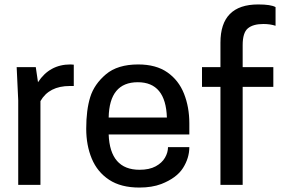

<svg xmlns="http://www.w3.org/2000/svg" viewBox="-20 -832 1293 864"><path d="M162 0H62V-380L55 -530H141L151 -462Q203 -542 297 -542L312 -541V-445H294Q201 -445 162 -377Z M607 12Q524 12 471 -23Q418 -58 393 -118Q368 -178 368 -253Q368 -337 386 -395Q404 -453 456.5 -497.5Q509 -542 602 -542Q682 -542 733 -506.5Q784 -471 808 -410.5Q832 -350 832 -277V-227H469Q475 -68 608 -68Q652 -68 680.5 -83.5Q709 -99 722.5 -122.5Q736 -146 736 -170H832Q832 -121 803.5 -76Q775 -31 706 -4Q664 12 607 12ZM731 -303Q726 -462 600 -462Q472 -462 469 -303Z M1072 0H972V-441H889V-530H972V-640Q972 -812 1142 -812Q1199 -812 1220 -800V-716Q1196 -724 1165 -724Q1119 -724 1095.5 -704.5Q1072 -685 1072 -629V-530H1210V-441H1072Z"/></svg>

Font: Tanohe Sans Medium
Style: Regular
Weight: 500
Designer: Village Type and Design LLC
Foundry: Cooper Hewitt Smithsonian Design Museum
Version: Version 1.00;September 29, 2021;FontCreator 13.0.0.2655 64-b